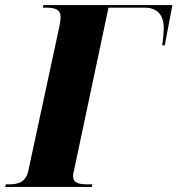

<svg xmlns="http://www.w3.org/2000/svg" viewBox="-62 -734 697 754"><path d="M-42 0H298L301 -10H284C246 -10 225 -16 225 -42C225 -50 226 -56 230 -71L364 -704H506C559 -704 582 -671 581 -622C581 -610 579 -582 575 -556H585L615 -714H108L106 -704H117C154 -704 176 -697 176 -667C176 -654 171 -626 166 -606L50 -67C41 -20 13 -10 -28 -10H-39Z"/></svg>

Font: Noto Serif Display Condensed Black
Style: Italic
Weight: 900
Width: 3
Italic angle: -12°
Designer: Monotype Design Team
Foundry: Monotype Imaging Inc.
Version: Version 2.009